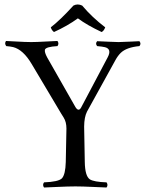

<svg xmlns="http://www.w3.org/2000/svg" viewBox="-20 -833 650 858"><path d="M347.2 -808.1Q391.6 -755.4 450.2 -710.9Q444.3 -694.8 434.1 -689.9Q368.7 -720.7 328.1 -751Q280.8 -716.8 221.2 -689.9Q210.4 -698.2 207 -710.9Q248.5 -742.7 308.1 -808.1Q326.7 -817.9 347.2 -808.1ZM358.9 -108.9Q359.9 -46.4 381.3 -31.7Q399.4 -20 456.1 -18.1Q464.4 -6.3 456.1 4.9Q434.6 4.4 397 2.4Q347.7 0 316.9 0Q285.6 0 234.9 2.4Q197.3 4.4 176.8 4.9Q168.5 -6.8 176.8 -18.1Q241.2 -20.5 256.8 -36.1Q272.5 -53.7 273.9 -108.9L276.9 -258.8Q276.9 -288.1 264.2 -308.1Q255.4 -321.8 252.9 -326.2L121.6 -546.9Q83.5 -611.3 38.6 -622.6Q25.9 -625.5 7.8 -627Q-1 -638.7 6.8 -649.9Q18.1 -649.4 44.9 -647.9Q94.7 -645 119.1 -645Q142.1 -645 186 -647.5Q220.2 -649.4 236.8 -649.9Q245.1 -638.2 236.8 -627Q184.6 -624 180.7 -610.8Q178.2 -599.6 190.9 -576.2L317.4 -354Q331.1 -332.5 342.3 -352.1L460.9 -576.2Q481 -613.8 449.2 -622.1Q437 -625 414.1 -627Q404.8 -638.2 414.1 -648.9Q433.6 -648.4 467.8 -646.5Q498.5 -645 509.8 -645Q523.4 -645 562.5 -647Q590.8 -648.4 603 -648.9Q612.3 -637.7 603 -627Q545.4 -621.6 519.5 -596.7Q506.3 -583.5 496.1 -564.9L368.7 -334Q356.4 -309.6 356 -267.6Z"/></svg>

Font: Linux Libertine Display O
Style: Regular
Weight: 400
Designer: Philipp H. Poll
Foundry: Philipp H. Poll
Version: Version 5.0.9